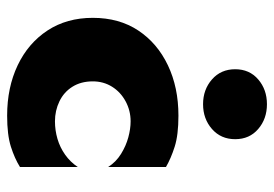

<svg xmlns="http://www.w3.org/2000/svg" viewBox="-135 -623 768 538"><g transform="rotate(90 249.0 -354.0)"><path d="M208 -230Q208 -260 223 -284Q238 -308 264 -322Q290 -336 320 -336Q341 -336 365 -329.5Q389 -323 411.5 -309Q434 -295 448 -273V-435Q424 -449 391 -459.5Q358 -470 304 -470Q225 -470 163 -440.5Q101 -411 65.5 -357.5Q30 -304 30 -230Q30 -157 65.5 -103Q101 -49 163 -19.5Q225 10 304 10Q358 10 391 -0.5Q424 -11 448 -26V-188Q434 -167 413.5 -152.5Q393 -138 369 -131Q345 -124 320 -124Q290 -124 264 -136.5Q238 -149 223 -173Q208 -197 208 -230ZM174 -629Q174 -589 202.5 -564Q231 -539 272 -539Q313 -539 341.5 -564Q370 -589 370 -629Q370 -669 341.5 -693.5Q313 -718 272 -718Q231 -718 202.5 -693.5Q174 -669 174 -629Z"/></g></svg>

Font: Jost ExtraBold
Style: Regular
Weight: 800
Version: Version 3.710